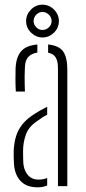

<svg xmlns="http://www.w3.org/2000/svg" viewBox="-20 -795 366 820"><path d="M39.5 -97Q39 -112 38.5 -123.8Q38 -135.5 38.5 -151Q40 -184 48.2 -212Q56.5 -240 76 -264.5Q95.5 -289 131.5 -311Q142 -318 155 -325.2Q168 -332.5 181.5 -339V-305Q171 -300 159.5 -292.5Q148 -285 134.5 -275Q101.5 -252 90 -218.8Q78.5 -185.5 78.5 -150Q78.5 -136 78.8 -122.5Q79 -109 79.5 -99Q82 -67 99 -47.5Q116 -28 144.5 -28Q166 -28 181.5 -35V-3Q164 5 140.5 5Q93.5 5 68 -21.8Q42.5 -48.5 39.5 -97ZM47.5 -404Q46 -433.5 46 -457.2Q46 -481 46.5 -502Q48.5 -550 69.5 -575.2Q90.5 -600.5 139.5 -605V-570.5Q116.5 -567 102 -553Q87.5 -539 86.5 -509Q85.5 -489 85.2 -469.8Q85 -450.5 85.5 -433.8Q86 -417 86.5 -404ZM227.5 0V-504Q227.5 -533.5 218.2 -549.2Q209 -565 185.5 -570V-605Q232 -600.5 249.8 -575Q267.5 -549.5 267.5 -499V0ZM161.5 -635Q134 -635 112.8 -655.5Q91.5 -676 91.5 -705Q91.5 -733 112.2 -754Q133 -775 161.5 -775Q190 -775 210.8 -754Q231.5 -733 231.5 -705Q231.5 -676 210.5 -655.5Q189.5 -635 161.5 -635ZM161.5 -667Q177.5 -667 189 -678.5Q200.5 -690 200.5 -705Q200.5 -721 188.5 -732.5Q176.5 -744 161.5 -744Q146.5 -744 135 -732.5Q123.5 -721 123.5 -705Q123.5 -690 134.8 -678.5Q146 -667 161.5 -667Z"/></svg>

Font: Big Shoulders Stencil Text Thin Thin
Style: Regular
Weight: 250
Version: Version 2.001